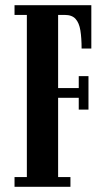

<svg xmlns="http://www.w3.org/2000/svg" viewBox="-20 -720 415 740"><path d="M36 0V-37.5H83.5V-662.5H36V-700H332V-533H294.5Q294.5 -573.5 289.8 -602.8Q285 -632 271.2 -647.2Q257.5 -662.5 229.5 -662.5H204V-380.5H283.5V-426.5H321V-297.5H283.5V-343H204V-37.5H251.5V0Z"/></svg>

Font: Imbue Thin 10pt
Style: Bold
Weight: 700
Version: Version 1.102